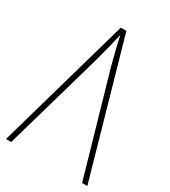

<svg xmlns="http://www.w3.org/2000/svg" viewBox="-177 -802 789 891"><g transform="rotate(30 218.0 -357.0)"><path d="M203 -714 0 0H28L181 -535Q203 -616 218 -684Q224 -655 234 -614Q244 -573 254 -536L408 0H436L233 -714Z"/></g></svg>

Font: Noto Sans Display SemiCondensed Thin
Style: Regular
Weight: 250
Width: 4
Designer: Monotype Design team
Foundry: Monotype Imaging Inc.
Version: 1.000